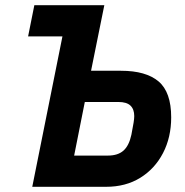

<svg xmlns="http://www.w3.org/2000/svg" viewBox="-20 -718 711 738"><path d="M104 0 220 -578H88L112 -698H381L330 -446H445Q541 -446 589.5 -405Q638 -364 638 -267Q638 -190 606.5 -129.5Q575 -69 519 -34.5Q463 0 388 0ZM265 -120H395Q433 -120 454.5 -139Q476 -158 485 -200Q491 -231 493.5 -246.5Q496 -262 496 -272Q496 -298 481.5 -312Q467 -326 435 -326H306Z"/></svg>

Font: IBM Plex Sans Condensed
Style: Bold Italic
Weight: 700
Width: 3
Italic angle: -11.31°
Designer: Mike Abbink, Paul van der Laan, Pieter van Rosmalen
Foundry: Bold Monday
Version: Version 3.201